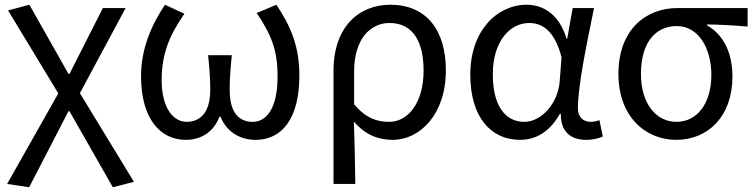

<svg xmlns="http://www.w3.org/2000/svg" viewBox="-20 -577 3188 810"><path d="M103 213 269 -108H273L456 213L545 190L317 -184L510 -543H414L273 -265H269L104 -557L14 -533L226 -183L10 199Z M764 13C825 13 880 -17 906 -85H910C938 -17 996 13 1058 13C1170 13 1243 -77 1243 -259C1243 -385 1204 -470 1146 -557L1063 -522C1125 -430 1151 -365 1151 -254C1151 -124 1107 -63 1046 -63C994 -63 949 -94 949 -198C949 -243 952 -286 958 -344H858C864 -286 867 -243 867 -198C867 -97 820 -63 768 -63C708 -63 662 -126 662 -239C662 -353 697 -431 758 -519L676 -557C619 -472 575 -371 575 -256C575 -76 656 13 764 13Z M1387 199H1479C1478 103 1476 34 1473 -64C1523 -6 1578 13 1637 13C1751 13 1861 -94 1861 -280C1861 -451 1778 -557 1627 -557C1495 -557 1387 -465 1387 -278ZM1622 -63C1574 -63 1525 -76 1474 -137V-276C1474 -413 1543 -480 1623 -480C1724 -480 1767 -399 1767 -279C1767 -144 1702 -63 1622 -63Z M2174 13C2244 13 2301 -24 2342 -97H2346C2345 -21 2388 13 2453 13C2485 13 2507 6 2523 -1L2509 -70C2498 -66 2484 -63 2472 -63C2442 -63 2418 -82 2418 -119C2418 -218 2457 -400 2486 -543H2396L2373 -414H2370C2339 -518 2270 -557 2202 -557C2077 -557 1964 -448 1964 -262C1964 -84 2050 13 2174 13ZM2192 -63C2108 -63 2059 -136 2059 -263C2059 -406 2134 -480 2212 -480C2263 -480 2319 -453 2349 -335L2341 -232C2333 -140 2264 -63 2192 -63Z M2833 13C2966 13 3070 -85 3070 -254C3070 -357 3030 -432 2963 -470V-474C3023 -473 3073 -470 3134 -465V-543H2837C2709 -543 2589 -456 2589 -265C2589 -86 2702 13 2833 13ZM2834 -63C2747 -63 2684 -141 2684 -265C2684 -402 2749 -467 2835 -467C2929 -467 2981 -370 2981 -261C2981 -139 2920 -63 2834 -63Z"/></svg>

Font: Source Han Sans HK
Style: Regular
Weight: 400
Designer: Ryoko NISHIZUKA 西塚涼子 (kana, bopomofo & ideographs); Paul D. Hunt (Latin, Greek & Cyrillic); Sandoll Communications 산돌커뮤니
Foundry: Adobe
Version: Version 2.000;hotconv 1.0.107;makeotfexe 2.5.65593